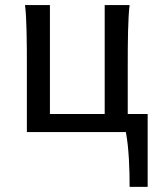

<svg xmlns="http://www.w3.org/2000/svg" viewBox="-20 -518 623 753"><path d="M85.4 0V-258.8Q85.4 -294.4 85.2 -329.1Q85 -363.8 84.2 -394.8Q83.5 -425.8 82 -452.4Q80.6 -479 78.1 -498H175.8V-70.8H390.6V-498H488.3Q485.8 -479 484.4 -452.4Q482.9 -425.8 482.2 -394.8Q481.4 -363.8 481.2 -329.1Q481 -294.4 481 -258.8V-70.8H559.1V214.8H488.3Q488.3 191.4 487.8 163.6Q487.3 135.7 485.6 106.9Q483.9 78.1 481 50.5Q478 22.9 473.6 0Z"/></svg>

Font: Andika Cyr
Style: Regular
Weight: 400
Designer: Victor Gaultney, Annie Olsen, Julie Remington, Don Collingsworth, Eric Hays, Becca Hirsbrunner
Foundry: SIL International
Version: Version 5.000